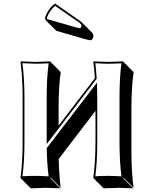

<svg xmlns="http://www.w3.org/2000/svg" viewBox="-20 -990 796 1070"><path d="M287.1 -970.2 429.2 -871.1Q433.6 -867.7 436 -865.2L492.7 -808.6Q500.5 -800.3 500.5 -790.5Q500.5 -775.4 489.3 -767.1Q486.3 -765.6 484.4 -765.6Q475.1 -766.1 445.8 -774.4L293.5 -818.4L236.8 -875L230 -889.2Q247.6 -942.4 287.1 -970.2ZM106 -444.8Q106 -559.6 94.2 -645L96.2 -647.9Q97.7 -647.9 178.2 -645L261.2 -647.9L262.2 -645L318.4 -588.4Q306.6 -507.8 306.6 -388.7V-290L508.8 -554.2Q505.9 -604 500 -645L502 -647.9Q503.4 -647.9 584 -645L667 -647.9L668 -645L724.6 -588.4Q712.9 -508.3 712.4 -388.7V-143.6Q712.4 -28.8 724.6 56.6L668 0L666 2.9L722.7 59.6Q721.2 59.6 640.6 56.6Q640.6 56.6 557.6 59.6L501 2.9L500 0Q511.7 -81.5 512.2 -200.2V-372.1L307.1 -104Q309.1 -12.2 318.4 56.6L262.2 0L259.8 2.9L316.4 59.6Q314.9 59.6 234.4 56.6Q234.4 56.6 151.4 59.6L95.2 2.9L94.2 0Q106 -81.5 106 -200.2ZM116.2 -444.8V-200.2Q116.2 -87.4 105 -7.8Q149.4 -10.3 178.2 -9.8Q207 -9.8 251 -7.3Q242.2 -75.7 240.2 -160.6V-164.1L520.5 -529.8L521 -501.5Q522 -471.7 522 -444.8V-200.2Q522 -87.4 511.2 -7.8Q555.7 -10.3 584 -9.8Q612.3 -9.8 656.7 -7.3Q646 -91.8 646 -200.2V-444.8Q646 -558.1 656.7 -637.2Q611.8 -634.8 584 -634.8Q555.7 -634.8 511.2 -637.7Q516.1 -598.6 518.6 -554.7L519 -551.3L240.2 -187V-444.8Q240.2 -558.1 251 -637.2Q206.5 -634.8 178 -635Q149.4 -635.3 105 -637.7Q116.2 -552.7 116.2 -444.8ZM287.1 -957.5Q255.9 -931.6 240.7 -889.6L244.1 -883.3L391.6 -840.8Q420.4 -832.5 427.2 -832Q432.6 -837.4 434.1 -847.2Q432.1 -856.4 423.3 -862.8Z"/></svg>

Font: Linux Biolinum Shadow O
Style: Bold
Weight: 700
Designer: Philipp H. Poll
Foundry: Philipp H. Poll
Version: Version 0.9.2